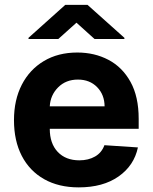

<svg xmlns="http://www.w3.org/2000/svg" viewBox="-20 -772 638 802"><path d="M308.9 10.7Q225.1 10.7 164.4 -23.6Q103.7 -57.9 71 -120.9Q38.4 -183.9 38.4 -270.2Q38.4 -354.4 71 -418Q103.7 -481.5 163.2 -517Q222.7 -552.6 302.9 -552.6Q375 -552.6 433.1 -522Q491.1 -491.5 525.2 -429.9Q559.3 -368.3 559.3 -275.6V-234H187.9V-233.7Q187.9 -172.6 221.2 -137.4Q254.6 -102.3 311.4 -102.3Q349.4 -102.3 377.1 -118.3Q404.8 -134.2 416.2 -165.5L556.1 -156.2Q540.1 -80.3 475.1 -34.8Q410.2 10.7 308.9 10.7ZM187.9 -327.8H416.9Q416.5 -376.4 385.7 -408Q354.8 -439.6 305.4 -439.6Q255 -439.6 222.7 -407Q190.3 -374.3 187.9 -327.8ZM223.4 -609 299.4 -677.2 375 -609H499.6V-614L345.5 -751.8H252.8L99.1 -614V-609Z"/></svg>

Font: Inter UI
Style: Bold
Weight: 700
Designer: Rasmus Andersson
Foundry: rsms
Version: 3.2;8d6f07862